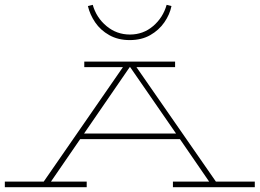

<svg xmlns="http://www.w3.org/2000/svg" viewBox="-25 -775 1075 795"><path d="M-5 0V-23H156L484 -497H324V-520H700V-497H540L869 -23H1030V0H691V-23H841L720 -199H307L186 -23H334V0ZM323 -222H704L514 -497H512ZM512 -609Q464 -609 427.5 -629.5Q391 -650 369 -682.5Q347 -715 339 -750L359 -755Q374 -702 416 -667Q458 -632 513 -632Q568 -632 609 -667Q650 -702 665 -755L685 -750Q678 -715 655.5 -682.5Q633 -650 597 -629.5Q561 -609 512 -609Z"/></svg>

Font: Padyakke Expanded One
Style: Regular
Weight: 400
Designer: James Puckett
Foundry: Dunwich Type Founders
Version: Version 1.500; ttfautohint (v1.8.4.7-5d5b)